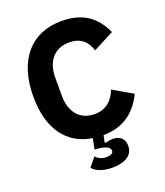

<svg xmlns="http://www.w3.org/2000/svg" viewBox="-164 -819 978 1140"><g transform="rotate(-20 325.5 -249.0)"><path d="M359 -575C434 -575 471 -536 489 -478L620 -546C569 -658 487 -710 359 -710C171 -710 50 -580 50 -344C50 -135 145 -16 298 7L284 74L305 76C367 82 380 101 380 116C380 133 361 141 336 141C305 141 283 128 270 112L224 168C241 188 279 212 348 212C416 212 480 189 480 121C480 72 447 52 407 52C391 52 375 55 359 59L355 55L364 12C487 12 570 -49 622 -155L498 -227C477 -170 434 -123 359 -123C270 -123 211 -183 211 -293V-405C211 -515 270 -575 359 -575Z"/></g></svg>

Font: IBM Plex Sans Thai Looped
Style: Bold
Weight: 700
Designer: Mike Abbink, Paul van der Laan, Pieter van Rosmalen, Ben Mitchell, Mark Frömberg
Foundry: Bold Monday
Version: Version 1.1